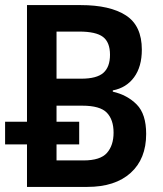

<svg xmlns="http://www.w3.org/2000/svg" viewBox="-20 -734 640 754"><path d="M86 0V-167H0V-256H86V-714H297Q412 -714 474.5 -673.5Q537 -633 537 -539Q537 -472 506.5 -430.5Q476 -389 423 -379V-374Q480 -361 517 -323.5Q554 -286 554 -208Q554 -110 493 -55Q432 0 323 0ZM299 -425Q360 -425 386 -448Q412 -471 412 -519Q412 -568 384.5 -589Q357 -610 291 -610H202V-425ZM308 -104Q374 -104 400 -133.5Q426 -163 426 -213Q426 -264 399.5 -291.5Q373 -319 303 -319H202V-256H291V-167H202V-104Z"/></svg>

Font: Noto Sans Mono SemiBold
Style: Regular
Weight: 600
Designer: Monotype Design Team
Foundry: Monotype Imaging Inc.
Version: Version 2.014; ttfautohint (v1.8.4.7-5d5b)